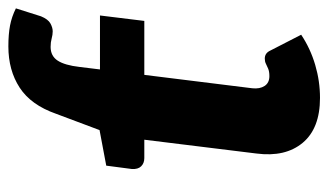

<svg xmlns="http://www.w3.org/2000/svg" viewBox="-183 -594 785 459"><g transform="rotate(-90 209.5 -364.5)"><path d="M205 8Q132 8 97.5 -33.5Q63 -75 72 -144L105 -412H61Q49 -412 41.5 -419.5Q34 -427 35 -442L43 -503L128 -519L167 -623Q188 -683 229.5 -710Q271 -737 328 -737Q357 -737 378 -733Q399 -729 419 -719L400 -659Q393 -642 383 -636.5Q373 -631 364 -631Q356 -631 347 -633.5Q338 -636 327 -636Q305 -636 294 -619Q283 -602 279 -567L273 -518H402L389 -412H260L228 -154Q226 -136 233.5 -124.5Q241 -113 257 -113Q268 -113 275 -116Q282 -119 287 -121.5Q292 -124 299 -124Q312 -124 318 -111L356 -37Q323 -15 284 -3.5Q245 8 205 8Z"/></g></svg>

Font: Aleo Black
Style: Italic
Weight: 900
Italic angle: -7°
Designer: Alessio Laiso
Foundry: Alessio Laiso
Version: Version 2.001;gftools[0.9.29]